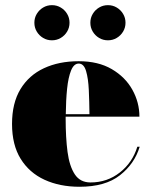

<svg xmlns="http://www.w3.org/2000/svg" viewBox="-20 -704 580 734"><path d="M325.4 -617.1Q325.4 -635.6 334.5 -650.8Q343.6 -666.1 358.9 -675.2Q374.1 -684.3 392.6 -684.3Q411.1 -684.3 426.3 -675.2Q441.6 -666.1 450.7 -650.8Q459.8 -635.6 459.8 -617.1Q459.8 -598.6 450.7 -583.4Q441.6 -568.1 426.3 -559Q411.1 -549.9 392.6 -549.9Q374.1 -549.9 358.9 -559Q343.6 -568.1 334.5 -583.4Q325.4 -598.6 325.4 -617.1ZM111.4 -617.1Q111.4 -635.6 120.5 -650.8Q129.6 -666.1 144.9 -675.2Q160.1 -684.3 178.6 -684.3Q197.1 -684.3 212.3 -675.2Q227.6 -666.1 236.7 -650.8Q245.8 -635.6 245.8 -617.1Q245.8 -598.6 236.7 -583.4Q227.6 -568.1 212.3 -559Q197.1 -549.9 178.6 -549.9Q160.1 -549.9 144.9 -559Q129.6 -568.1 120.5 -583.4Q111.4 -598.6 111.4 -617.1ZM514 -143Q494.5 -78 438.5 -34Q382.5 10 284 10Q208.5 10 150.2 -16.8Q92 -43.5 59 -96.8Q26 -150 26 -230Q26 -310 58.2 -363.2Q90.5 -416.5 148 -443.2Q205.5 -470 281 -470Q355.5 -470 407.2 -439.8Q459 -409.5 486 -361Q513 -312.5 513 -258H231Q231 -254 231 -250Q231 -178 238.2 -123.2Q245.5 -68.5 266 -37.5Q286.5 -6.5 326 -6.5Q389.5 -6.5 438 -44.5Q486.5 -82.5 505 -143ZM281 -461Q262.5 -461 251.8 -434.8Q241 -408.5 236.5 -364.5Q232 -320.5 231.5 -267.5H322Q321.5 -315.5 319.5 -359.8Q317.5 -404 309 -432.5Q300.5 -461 281 -461Z"/></svg>

Font: Bodoni* 24pt Fatface
Style: Regular
Weight: 900
Version: Version 2.3